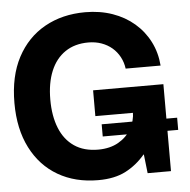

<svg xmlns="http://www.w3.org/2000/svg" viewBox="-53 -782 835 846"><g transform="rotate(-5 365.0 -359.0)"><path d="M717.8 -232.2V-178.3H384V-232.2ZM348.4 11.7Q246.5 11.7 170.2 -32.7Q93.9 -77.1 51.6 -160.4Q9.2 -243.6 9.2 -358.8Q9.2 -477.1 53.1 -560.1Q97.1 -643.1 175 -686.8Q253 -730.5 354.3 -730.5Q419.7 -730.5 474.8 -711.2Q529.8 -691.9 570.8 -656.6Q611.9 -621.3 636.3 -573.2Q660.7 -525.2 665.2 -467.4H510.7Q506.9 -495.7 494.2 -519.3Q481.5 -543 461.3 -560.3Q441.1 -577.5 414.6 -587Q388.1 -596.5 356.6 -596.5Q296.6 -596.5 254.3 -567.9Q212 -539.3 190 -486.3Q168 -433.3 168 -360Q168 -287.5 189.5 -234.1Q210.9 -180.7 253.6 -151.5Q296.2 -122.3 359.6 -122.3Q411.8 -122.5 448.8 -143.7Q485.8 -164.8 505.8 -199.8Q525.8 -234.7 526 -275.8L549 -270.5H359.4V-384.6H670.3V0H567L557.6 -83.4H556.1Q518.9 -39.3 469.8 -13.8Q420.6 11.7 348.4 11.7Z"/></g></svg>

Font: Inter Display V
Style: Regular
Weight: 400
Designer: Rasmus Andersson
Foundry: rsms
Version: Version 3.015;git-src